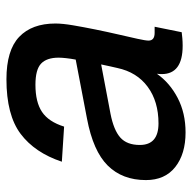

<svg xmlns="http://www.w3.org/2000/svg" viewBox="-20 -564 596 596"><g transform="rotate(-90 278.0 -266.0)"><path d="M346 -62Q346 -69 347 -77Q319 -37 272 -12.5Q225 12 165 12Q98 12 57.5 -20Q17 -52 17 -111Q17 -184 62 -229.5Q107 -275 208 -294L391 -329Q394 -345 395.5 -359Q397 -373 397 -382Q397 -419 378.5 -436.5Q360 -454 313 -454Q259 -454 228.5 -433.5Q198 -413 183 -365L74 -372Q102 -456 160.5 -500Q219 -544 330 -544Q420 -544 461.5 -504.5Q503 -465 503 -392Q503 -370 497.5 -337.5Q492 -305 484.5 -268Q477 -231 469 -196.5Q461 -162 455.5 -137Q450 -112 450 -103Q450 -84 474 -84H493L476 0Q469 1 457.5 2Q446 3 434 3Q346 3 346 -62ZM126 -130Q126 -72 193 -72Q261 -72 306.5 -105.5Q352 -139 365 -200Q367 -209 370 -222Q373 -235 376 -250L223 -221Q172 -211 149 -190.5Q126 -170 126 -130Z"/></g></svg>

Font: Geist Medium
Style: Italic
Weight: 500
Italic angle: -12°
Designer: Basement.studio, Andrés Briganti, Mateo Zaragoza
Foundry: Basement.studio, Vercel, Andrés Briganti, Guido Ferreyra, Mateo Zaragoza
Version: Version 1.500; ttfautohint (v1.8.4.7-5d5b)